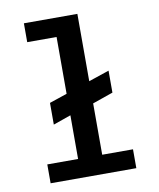

<svg xmlns="http://www.w3.org/2000/svg" viewBox="-77 -730 655 792"><g transform="rotate(-10 250.0 -334.5)"><path d="M71 0V-79H200V-262L126 -236V-327L200 -352V-590H77V-669H301V-387L387 -416V-324L301 -294V-79H430V0Z"/></g></svg>

Font: Inconsolata SemiBold
Style: Regular
Weight: 600
Monospace: yes
Designer: Raph Levien, Cyreal, Brenton Simpson
Foundry: Raph Levien, Cyreal, Google
Version: Version 3.100; ttfautohint (v1.8.4.7-5d5b)